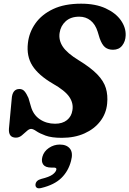

<svg xmlns="http://www.w3.org/2000/svg" viewBox="-20 -735 702 1042"><path d="M315.5 13Q260 13 227.5 1Q195 -11 177.2 -23.2Q159.5 -35.5 149 -35.5Q138 -35.5 125.2 -23.5Q112.5 -11.5 98 0.2Q83.5 12 66.5 12Q25.5 12 28.5 -36L43.5 -197.5Q46.5 -252 85.5 -252Q102.5 -252 113.2 -239.5Q124 -227 134.5 -203L147.5 -158.5Q160 -112 196 -87.8Q232 -63.5 279 -63.5Q319 -63.5 343.5 -83.2Q368 -103 373 -136.5Q379.5 -174.5 356.2 -209Q333 -243.5 266 -281.5Q189 -326.5 156 -378.2Q123 -430 131.5 -501.5Q138 -559.5 172.2 -608Q206.5 -656.5 268.2 -685.8Q330 -715 420 -715Q498.5 -715 553.2 -689.8Q608 -664.5 635.8 -625Q663.5 -585.5 662 -543Q661 -510.5 643.2 -487.8Q625.5 -465 593.5 -465Q567 -465 550.2 -478.5Q533.5 -492 521 -527L510 -563Q497.5 -603 471.5 -623.8Q445.5 -644.5 410 -644.5Q364 -644.5 336.5 -619.5Q309 -594.5 303.5 -556.5Q297.5 -517 320.8 -481.8Q344 -446.5 407 -408Q472.5 -368 507.8 -331.5Q543 -295 554.5 -256.8Q566 -218.5 561.5 -173Q556.5 -119 524.2 -77Q492 -35 438.5 -11Q385 13 315.5 13ZM259 174.5Q226.5 174.5 214.8 158.2Q203 142 210 116Q218 86.5 245.2 68Q272.5 49.5 304.5 49.5Q342 49.5 359.8 72Q377.5 94.5 365.5 138.5Q351 194 313 231Q275 268 205 285Q188 289.5 180 284Q172 278.5 172.5 267.5Q174 244 204 236Q247 225.5 264.5 212.8Q282 200 285.5 187Q289 174.5 273 174.5Z"/></svg>

Font: Fraunces 9pt Soft
Style: Bold Italic
Weight: 700
Italic angle: -16°
Version: Version 1.000;[b76b70a41]